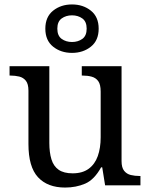

<svg xmlns="http://www.w3.org/2000/svg" viewBox="-20 -834 675 864"><path d="M273 10Q194 10 151 -36.5Q108 -83 108 -186V-426Q108 -456 96.5 -470.5Q85 -485 66.5 -489.5Q48 -494 26 -494H23V-536H202V-191Q202 -148 211.5 -117Q221 -86 244 -70Q267 -54 307 -54Q351 -54 379 -74.5Q407 -95 420 -131.5Q433 -168 433 -216V-422Q433 -454 422 -469Q411 -484 392.5 -489Q374 -494 351 -494H348V-536H527V-109Q527 -80 538.5 -65.5Q550 -51 568.5 -46.5Q587 -42 609 -42H612V0H453L440 -81H435Q404 -25 363 -7.5Q322 10 273 10ZM304 -596Q254 -596 219 -624Q184 -652 184 -705Q184 -758 219 -786Q254 -814 304 -814Q354 -814 389 -786Q424 -758 424 -705Q424 -652 389 -624Q354 -596 304 -596ZM304 -645Q331 -645 350.5 -659Q370 -673 370 -705Q370 -737 350.5 -751Q331 -765 304 -765Q277 -765 257.5 -751Q238 -737 238 -705Q238 -673 257.5 -659Q277 -645 304 -645Z"/></svg>

Font: Noto Rashi Hebrew
Style: Regular
Weight: 400
Version: Version 1.006